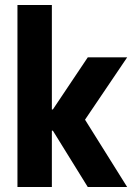

<svg xmlns="http://www.w3.org/2000/svg" viewBox="-20 -750 540 770"><path d="M50 0V-730H188V-311H192L332 -520H490L321 -270L490 0H332L192 -226H188V0Z"/></svg>

Font: M PLUS 1 Code
Style: Bold
Weight: 700
Designer: Coji Morishita
Foundry: UNDERFOREST DESIGN
Version: Version 1.002